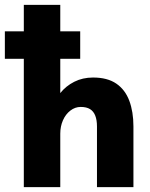

<svg xmlns="http://www.w3.org/2000/svg" viewBox="-38 -770 619 790"><path d="M60 0V-750H210V-387Q233 -416 267.5 -433.5Q302 -451 345 -451Q404 -451 440.5 -426Q477 -401 494 -355.5Q511 -310 511 -250V0H361V-250Q361 -276 354 -294Q347 -312 332.5 -321Q318 -330 294 -330Q271 -330 251.5 -315Q232 -300 221 -275Q210 -250 210 -220V0ZM-18 -528V-641H292V-528Z"/></svg>

Font: Teachers
Style: Regular
Weight: 400
Designer: Alfredo Marco Pradil, Chank Diesel
Version: Version 1.001